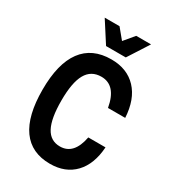

<svg xmlns="http://www.w3.org/2000/svg" viewBox="-246 -1175 1192 1324"><g transform="rotate(30 350.0 -513.0)"><path d="M365 18Q217 18 141.5 -87.5Q66 -193 66 -400Q66 -607 144 -712.5Q222 -818 374 -818Q500 -818 574.5 -739Q649 -660 657 -516H520Q491 -680 374 -680Q293 -680 254.5 -611.5Q216 -543 216 -400Q216 -257 252.5 -188.5Q289 -120 365 -120Q475 -120 504 -272H641Q632 -134 559.5 -58Q487 18 365 18ZM558 -1044 452 -879H295L189 -1044H307L373 -964L440 -1044Z"/></g></svg>

Font: Martian Mono SemiBold
Style: Regular
Weight: 600
Monospace: yes
Designer: Roman Shamin
Foundry: Evil Martians
Version: Version 1.000; ttfautohint (v1.8.4.7-5d5b)